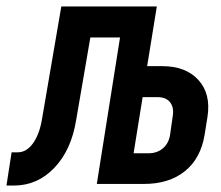

<svg xmlns="http://www.w3.org/2000/svg" viewBox="-66 -570 686 595"><path d="M-46 5 -30 -98H-11Q16 -98 36 -125.5Q56 -153 64 -200L124 -550H420L390 -365H437Q510 -365 549 -322Q588 -279 577 -208L568 -152Q556 -79 507 -39.5Q458 0 380 0H234L306 -454H214L170 -198Q155 -105 102.5 -50Q50 5 -23 5ZM348 -95H394Q421 -95 439 -110.5Q457 -126 461 -152L469 -208Q474 -236 461.5 -252.5Q449 -269 422 -269H376Z"/></svg>

Font: JetBrains Mono NL
Style: Bold Italic
Weight: 700
Italic angle: -9°
Designer: Philipp Nurullin, Konstantin Bulenkov
Foundry: JetBrains
Version: Version 2.304; ttfautohint (v1.8.4.7-5d5b)